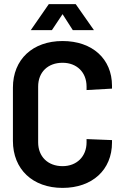

<svg xmlns="http://www.w3.org/2000/svg" viewBox="-20 -908 592 936"><path d="M285 8C430 8 526 -80 526 -213V-225L402 -230V-214C402 -145 354 -98 285 -98C213 -98 166 -145 166 -214V-486C166 -556 213 -602 285 -602C354 -602 402 -556 402 -486V-469L526 -476V-490C526 -621 430 -708 285 -708C139 -708 43 -618 43 -481V-221C43 -83 139 8 285 8ZM130 -761H233L285 -839L335 -761H438L349 -888H218Z"/></svg>

Font: Vanilla Cream
Style: Bold
Weight: 700
Designer: Jeremy Tribby, Jinavaṁso
Foundry: Tribby Type
Version: Version 1.422;Glyphs 3.1.2 (3151)